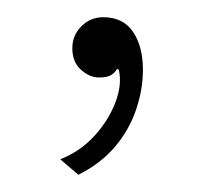

<svg xmlns="http://www.w3.org/2000/svg" viewBox="-20 -84 239 223"><path d="M100 -64Q123 -64 134.5 -47Q146 -30 146 -3Q146 20 138 43.5Q130 67 113.5 86.5Q97 106 71 119L50 101Q73 92 89.5 74Q106 56 114 35Q122 14 118 -3L116 -4Q113 1 108.5 3.5Q104 6 95 6Q84 6 74 -3Q64 -12 64 -28Q64 -43 74.5 -53.5Q85 -64 100 -64Z"/></svg>

Font: Kantumruy Pro ExtraLight
Style: Regular
Weight: 250
Version: Version 1.002